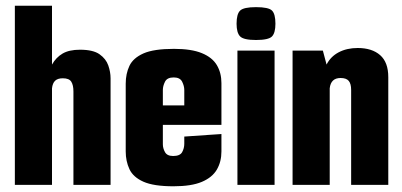

<svg xmlns="http://www.w3.org/2000/svg" viewBox="-20 -647 1407 672"><path d="M32 -627H162V-421Q176 -446 199 -459.5Q222 -473 260 -473Q306 -473 328.5 -457Q351 -441 359 -418Q367 -395 367 -373V0H237V-327Q237 -349 229.5 -361Q222 -373 200 -373Q182 -373 173 -364.5Q164 -356 162 -338V0H32Z M587 5Q518 5 482 -11Q446 -27 433 -55Q420 -83 420 -117V-354Q420 -389 433 -416.5Q446 -444 482 -460Q518 -476 589 -476Q650 -476 686.5 -461Q723 -446 739 -419Q755 -392 755 -356V-271L625 -262V-332Q625 -346 617.5 -361Q610 -376 588 -376Q565 -376 557.5 -361Q550 -346 550 -332V-142Q550 -128 557.5 -114.5Q565 -101 586 -101Q610 -101 617.5 -114.5Q625 -128 625 -144V-169L755 -178V-117Q755 -81 739 -53.5Q723 -26 686.5 -10.5Q650 5 587 5ZM435 -210V-278H755V-210Z M811 0V-470H941V0ZM876 -507Q833 -507 820.5 -519.5Q808 -532 808 -564Q808 -598 820.5 -610Q833 -622 876 -622Q920 -622 932 -610Q944 -598 944 -564Q944 -532 932 -519.5Q920 -507 876 -507Z M1004 -470H1110L1123 -421Q1137 -449 1165.5 -464Q1194 -479 1232 -479Q1282 -479 1310.5 -454Q1339 -429 1339 -377V0H1209V-332Q1209 -354 1200.5 -364Q1192 -374 1172 -374Q1155 -374 1145.5 -365Q1136 -356 1134 -338V0H1004Z"/></svg>

Font: Smooch Sans ExtraBold
Style: Regular
Weight: 800
Designer: Robert E. Leuschke
Foundry: Robert E. Leuschke
Version: Version 1.010